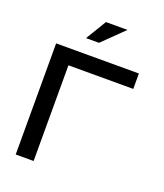

<svg xmlns="http://www.w3.org/2000/svg" viewBox="-158 -984 929 1088"><g transform="rotate(20 307.0 -440.0)"><path d="M67 0H175V-577H566V-670H67ZM216 -756H294L421 -880H291Z"/></g></svg>

Font: LT Wave Alt Medium
Style: Regular
Weight: 500
Designer: Daniel Lyons
Version: Version 2.5 (Glyphs App)